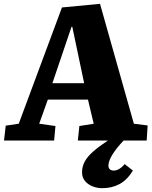

<svg xmlns="http://www.w3.org/2000/svg" viewBox="-20 -735 797 1004"><path d="M515 249Q488 249 464 239.5Q440 230 424.5 211.5Q409 193 409 166Q409 136 423 110Q437 84 467 57.5Q497 31 544 0H387L395 -76L470 -88L440 -214H230L185 -88L270 -76L263 0H1L10 -78L78 -88L304 -696L503 -715L680 -88L752 -79L747 0H626Q586 43 566.5 75.5Q547 108 547 131Q547 144 554.5 150.5Q562 157 575 157Q589 157 604 148Q619 139 632 123L675 157Q645 206 605 227.5Q565 249 515 249ZM254 -300H420L358 -595H354Z"/></svg>

Font: Literata 18pt ExtraBold
Style: Italic
Weight: 800
Italic angle: -2°
Designer: Latin by Veronika Burian and Jose Scaglione. Greek by Irene Vlachou. Cyrillic by Vera Evstafieva
Foundry: TypeTogether
Version: Version 3.103;gftools[0.9.29]